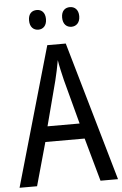

<svg xmlns="http://www.w3.org/2000/svg" viewBox="-60 -941 627 983"><g transform="rotate(-5 253.5 -449.5)"><path d="M123 -849C123 -815 142 -798 167 -798C191 -798 210 -815 210 -849C210 -883 191 -899 167 -899C142 -899 123 -884 123 -849ZM293 -849C293 -815 312 -798 337 -798C361 -798 381 -815 381 -849C381 -883 361 -899 337 -899C313 -899 293 -884 293 -849ZM416 0H506L300 -715H205L0 0H90L152 -222H354ZM274 -530 335 -301H170L230 -530C238 -562 246 -600 252 -634C256 -605 267 -560 274 -530Z"/></g></svg>

Font: Noto Sans Sinhala Condensed
Style: Regular
Weight: 400
Width: 3
Designer: Jelle Bosma - Monotype Design Team
Foundry: Monotype Imaging Inc.
Version: Version 2.006